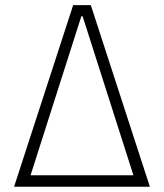

<svg xmlns="http://www.w3.org/2000/svg" viewBox="-20 -713 626 733"><path d="M33.7 0 259.3 -693.4H326.7L552.2 0ZM96.7 -43.9H489.3L295.4 -650.9H290.5Z"/></svg>

Font: Cascadia Code ExtraLight
Style: Regular
Weight: 200
Monospace: yes
Designer: Aaron Bell
Foundry: Saja Typeworks
Version: Version 2407.024; ttfautohint (v1.8.4)